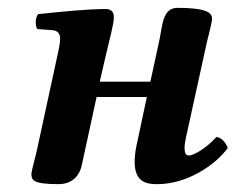

<svg xmlns="http://www.w3.org/2000/svg" viewBox="-20 -459 600 489"><path d="M73 -72C69 -55 60 -22 60 -17C60 -1 62 10 129 10C170 10 184 -19 188 -37L226 -212H354L327 -85C324 -70 323 -57 323 -46C323 7 356 10 381 10C456 10 528 -38 560 -82C556 -95 543 -110 531 -110C503 -79 472 -63 461 -63C453 -63 450 -69 450 -84C450 -88 452 -104 457 -124L507 -352C511 -370 520 -400 520 -412C520 -429 499 -439 432 -439C394 -439 394 -395 386 -357L363 -251H234L250 -320C259 -359 270 -398 270 -415C270 -429 263 -436 249 -436C205 -436 142 -430 77 -423C70 -415 69 -394 75 -385L115 -382C127 -381 133 -372 133 -362C133 -353 133 -349 127 -321Z"/></svg>

Font: Libertinus Serif
Style: Bold Italic
Weight: 700
Italic angle: -12°
Designer: Philipp H. Poll, Khaled Hosny
Foundry: Caleb Maclennan
Version: Version 7.050;RELEASE